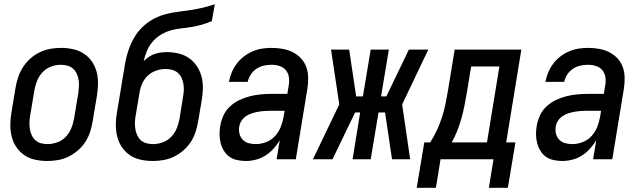

<svg xmlns="http://www.w3.org/2000/svg" viewBox="-20 -755 3040 910"><path d="M205 8Q175 8 147 2Q119 -4 96.5 -19Q74 -34 58.5 -56.5Q43 -79 36 -106Q29 -133 29 -162Q29 -191 34 -221L54 -341Q58 -365 66.5 -390Q75 -415 89.5 -437.5Q104 -460 124.5 -478Q145 -496 169 -507.5Q193 -519 218.5 -523.5Q244 -528 269 -528Q298 -528 326 -522Q354 -516 377 -501Q400 -486 415.5 -463.5Q431 -441 438 -414Q445 -387 444.5 -358Q444 -329 439 -299L419 -179Q415 -155 407 -130Q399 -105 384.5 -82.5Q370 -60 349 -42Q328 -24 304.5 -12.5Q281 -1 255.5 3.5Q230 8 205 8ZM206 -72Q228 -72 251.5 -80.5Q275 -89 292 -107Q309 -125 318 -147.5Q327 -170 331 -193L351 -313Q353 -329 354 -345Q355 -361 352.5 -376.5Q350 -392 343.5 -406Q337 -420 325.5 -430Q314 -440 299 -444Q284 -448 268 -448Q245 -448 222 -439.5Q199 -431 182 -413Q165 -395 156 -372.5Q147 -350 143 -327L123 -207Q120 -191 119.5 -175Q119 -159 121.5 -143.5Q124 -128 130.5 -114Q137 -100 148 -90Q159 -80 174.5 -76Q190 -72 206 -72Z M705 8Q675 8 647 2Q619 -4 596.5 -19Q574 -34 558.5 -56.5Q543 -79 536 -106Q529 -133 529 -162Q529 -191 534 -221L551 -321Q555 -346 559 -372Q563 -398 568 -424Q572 -453 578.5 -481Q585 -509 596 -536.5Q607 -564 624 -589.5Q641 -615 664 -635Q687 -655 714 -668.5Q741 -682 769.5 -689Q798 -696 826.5 -699.5Q855 -703 884 -707.5Q913 -712 941.5 -718.5Q970 -725 998 -735L984 -655Q961 -645 936.5 -638Q912 -631 887.5 -627Q863 -623 838.5 -620.5Q814 -618 789.5 -611Q765 -604 742.5 -590.5Q720 -577 703 -557Q686 -537 676 -513Q666 -489 661 -465Q672 -476 685 -485Q698 -494 712.5 -499Q727 -504 741.5 -506Q756 -508 771 -508Q799 -508 826.5 -501.5Q854 -495 876 -479.5Q898 -464 913 -441.5Q928 -419 935 -392.5Q942 -366 941.5 -337Q941 -308 936 -279L919 -179Q915 -155 907 -130Q899 -105 884.5 -82.5Q870 -60 849 -42Q828 -24 804.5 -12.5Q781 -1 755.5 3.5Q730 8 705 8ZM706 -72Q728 -72 751.5 -80.5Q775 -89 792 -107Q809 -125 818 -147.5Q827 -170 831 -193L847 -293Q850 -309 851 -325Q852 -341 849.5 -356.5Q847 -372 840.5 -386Q834 -400 822.5 -410Q811 -420 796 -424Q781 -428 765 -428Q743 -428 720.5 -420.5Q698 -413 680.5 -396.5Q663 -380 653.5 -358Q644 -336 641 -314L623 -207Q620 -191 619.5 -175Q619 -159 621.5 -143.5Q624 -128 630.5 -114Q637 -100 648 -90Q659 -80 674.5 -76Q690 -72 706 -72Z M1145 8Q1124 8 1103.5 3.5Q1083 -1 1067.5 -12Q1052 -23 1041.5 -40Q1031 -57 1026 -76.5Q1021 -96 1020.5 -116.5Q1020 -137 1024 -159Q1028 -183 1039 -207.5Q1050 -232 1070 -250.5Q1090 -269 1114 -280.5Q1138 -292 1163.5 -298.5Q1189 -305 1214 -307.5Q1239 -310 1264 -310H1342L1348 -348Q1352 -368 1349.5 -387.5Q1347 -407 1335.5 -421.5Q1324 -436 1305.5 -442Q1287 -448 1267 -448Q1249 -448 1230.5 -444Q1212 -440 1195.5 -429Q1179 -418 1168.5 -401.5Q1158 -385 1154 -367H1065Q1069 -389 1078 -411Q1087 -433 1101.5 -452.5Q1116 -472 1135.5 -487Q1155 -502 1177 -511.5Q1199 -521 1221.5 -524.5Q1244 -528 1267 -528Q1293 -528 1319 -523.5Q1345 -519 1367 -508Q1389 -497 1406 -479Q1423 -461 1431.5 -437.5Q1440 -414 1440.5 -387.5Q1441 -361 1437 -335L1382 0H1291L1306 -90Q1293 -69 1276 -50Q1259 -31 1237.5 -17.5Q1216 -4 1192 2Q1168 8 1145 8ZM1193 -72Q1217 -72 1241.5 -81.5Q1266 -91 1283.5 -110Q1301 -129 1310.5 -153Q1320 -177 1324 -201L1329 -230H1264Q1249 -230 1234.5 -229Q1220 -228 1205 -225.5Q1190 -223 1175.5 -218.5Q1161 -214 1147.5 -205.5Q1134 -197 1125.5 -184Q1117 -171 1114 -156Q1111 -138 1115 -121.5Q1119 -105 1130.5 -93Q1142 -81 1158.5 -76.5Q1175 -72 1193 -72Z M1463 0 1588 -260 1549 -520H1635L1668 -298H1700L1737 -520H1823L1786 -298H1811L1918 -520H2010L1886 -260L1924 0H1838L1805 -222H1774L1737 0H1651L1687 -222H1663L1556 0Z M1955 135 1991 -80H2019Q2037 -108 2051 -138.5Q2065 -169 2075 -200Q2085 -231 2091.5 -262.5Q2098 -294 2103 -325L2135 -520H2451L2379 -80H2423L2387 135H2297L2319 0H2068L2046 135ZM2121 -80H2288L2347 -440H2213L2192 -312Q2187 -282 2181 -252.5Q2175 -223 2167 -194Q2159 -165 2147.5 -136Q2136 -107 2121 -80Z M2645 8Q2624 8 2603.5 3.5Q2583 -1 2567.5 -12Q2552 -23 2541.5 -40Q2531 -57 2526 -76.5Q2521 -96 2520.5 -116.5Q2520 -137 2524 -159Q2528 -183 2539 -207.5Q2550 -232 2570 -250.5Q2590 -269 2614 -280.5Q2638 -292 2663.5 -298.5Q2689 -305 2714 -307.5Q2739 -310 2764 -310H2842L2848 -348Q2852 -368 2849.5 -387.5Q2847 -407 2835.5 -421.5Q2824 -436 2805.5 -442Q2787 -448 2767 -448Q2749 -448 2730.5 -444Q2712 -440 2695.5 -429Q2679 -418 2668.5 -401.5Q2658 -385 2654 -367H2565Q2569 -389 2578 -411Q2587 -433 2601.5 -452.5Q2616 -472 2635.5 -487Q2655 -502 2677 -511.5Q2699 -521 2721.5 -524.5Q2744 -528 2767 -528Q2793 -528 2819 -523.5Q2845 -519 2867 -508Q2889 -497 2906 -479Q2923 -461 2931.5 -437.5Q2940 -414 2940.5 -387.5Q2941 -361 2937 -335L2882 0H2791L2806 -90Q2793 -69 2776 -50Q2759 -31 2737.5 -17.5Q2716 -4 2692 2Q2668 8 2645 8ZM2693 -72Q2717 -72 2741.5 -81.5Q2766 -91 2783.5 -110Q2801 -129 2810.5 -153Q2820 -177 2824 -201L2829 -230H2764Q2749 -230 2734.5 -229Q2720 -228 2705 -225.5Q2690 -223 2675.5 -218.5Q2661 -214 2647.5 -205.5Q2634 -197 2625.5 -184Q2617 -171 2614 -156Q2611 -138 2615 -121.5Q2619 -105 2630.5 -93Q2642 -81 2658.5 -76.5Q2675 -72 2693 -72Z"/></svg>

Font: Iosevka SS04 Medium Oblique
Style: Regular
Weight: 500
Italic angle: -9°
Monospace: yes
Designer: Belleve Invis
Foundry: Belleve Invis
Version: Version 19.0.0; ttfautohint (v1.8.4)